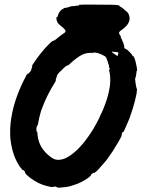

<svg xmlns="http://www.w3.org/2000/svg" viewBox="-20 -775 627 850"><path d="M336 -754Q344 -755 399.5 -754.5Q455 -754 470 -754Q488 -754 494 -753Q509 -752 509 -749Q508 -747 517 -743Q526 -737 532 -731Q535 -728 538 -726Q550 -718 553 -701Q555 -690 552 -681.5Q549 -673 544 -666Q534 -653 518 -642Q506 -634 507 -628Q509 -622 515 -613Q517 -611 516 -611Q512 -611 518 -604Q519 -602 519 -601Q519 -600 521 -596Q527 -584 529 -575Q529 -574 529.5 -573Q530 -572 530 -567.5Q530 -563 531 -562Q532 -561 534 -559.5Q536 -558 537 -558H538Q538 -558 539.5 -557Q541 -556 541 -556Q541 -556 545 -553Q546 -552 548 -550Q552 -547 556 -542Q557 -541 557 -541L559 -539L563 -534L564 -533Q567 -526 569 -526Q569 -526 570 -527L571 -526Q572 -523 573 -522Q579 -513 586 -474Q587 -468 587 -464L586 -460Q585 -461 585 -461Q584 -461 584 -453Q584 -450 583.5 -450Q583 -450 583 -446Q582 -436 579 -429Q577 -424 579 -418Q579 -415 580 -408Q582 -397 583 -391Q584 -389 584 -387Q584 -385 584.5 -383.5Q585 -382 585.5 -382.5Q586 -383 586.5 -383Q587 -383 586.5 -379Q586 -375 585.5 -370.5Q585 -366 585 -363Q576 -317 562 -277Q558 -265 556.5 -261Q555 -257 553 -251Q551 -245 549 -241Q547 -237 545 -232Q543 -227 539 -218Q531 -198 528 -194Q527 -192 526 -190.5Q525 -189 525 -190Q524 -192 521.5 -188.5Q519 -185 519 -178Q518 -173 517 -170Q509 -155 502 -143Q497 -135 494.5 -131Q492 -127 489 -122Q486 -117 485 -115Q482 -109 464 -84Q452 -66 442 -55Q438 -50 434 -46Q411 -18 401 -12Q399 -11 397 -9L396 -8V-9Q397 -12 392 -9Q385 -5 382 0L381 2H382V3Q380 4 378 6Q373 12 354 23Q337 33 322 39Q290 51 272 53Q268 53 261 54Q241 57 234 55Q231 54 231 53.5Q231 53 229 52Q227 51 223 51Q217 51 217 52Q217 53 211 53Q205 53 203 52Q164 45 134 26Q126 21 117 15Q105 6 96 -3Q91 -9 91 -10Q92 -16 83 -22Q81 -23 80 -22Q72 -31 67 -38Q54 -59 49 -71Q47 -76 46 -78Q41 -89 35 -111Q28 -139 27 -154Q26 -158 25.5 -164.5Q25 -171 25 -184Q24 -227 34 -275Q50 -354 97 -442L101 -449L102 -448Q103 -447 105 -448Q107 -450 109 -454Q109 -454 109.5 -453.5Q110 -453 111 -454Q112 -455 113 -457Q114 -459 115 -459Q116 -459 116 -460L117 -462L118 -464L119 -470Q119 -470 121 -474Q121 -476 122 -477.5Q123 -479 123 -480.5Q123 -482 122.5 -482Q122 -482 121 -481L120 -480Q120 -481 124 -488Q158 -541 198 -581Q211 -594 215 -594Q219 -595 225 -599Q229 -602 231 -603.5Q233 -605 233 -605.5Q233 -606 240.5 -611.5Q248 -617 253 -621Q262 -628 266 -630Q270 -634 270 -637Q270 -640 269 -641Q268 -642 268 -642.5Q268 -643 265 -646.5Q262 -650 259 -652.5Q256 -655 254 -656.5Q252 -658 249 -661Q246 -664 246 -663Q246 -663 245 -664Q244 -665 243 -666Q241 -668 239.5 -670Q238 -672 238 -671Q238 -670 237.5 -670.5Q237 -671 236 -673Q232 -680 230 -689Q230 -692 230 -696.5Q230 -701 230.5 -701Q231 -701 232 -699V-698L233 -699Q234 -700 235 -702Q239 -718 249 -729L256 -735Q256 -734 257 -734L259 -736Q265 -740 266 -740Q267 -739 269 -740Q271 -741 272 -741Q277 -741 280 -742Q281 -743 284.5 -744Q288 -745 289 -745.5Q290 -746 293.5 -746.5Q297 -747 297.5 -747.5Q298 -748 305 -748Q312 -748 314.5 -749Q317 -750 322.5 -750Q328 -750 329.5 -751Q331 -752 330.5 -753Q330 -754 330 -754Q330 -754 336 -754ZM491 -545Q475 -547 475 -545.5Q475 -544 480 -540.5Q485 -537 491 -533Q497 -529 498 -528Q500 -527 501 -528.5Q502 -530 503 -535Q505 -541 503 -543Q502 -544 491 -545ZM395 -543H393L395 -540L398 -538L394 -540Q391 -541 385 -541Q363 -542 342 -532Q318 -519 289 -492Q282 -485 279 -485Q275 -485 269 -480Q265 -476 263 -474Q259 -472 254 -465Q250 -461 246 -458Q237 -450 233 -442Q232 -439 229 -429Q226 -422 227 -420Q228 -419 226 -415Q224 -411 219 -403Q210 -389 201 -372Q188 -348 181 -332Q171 -309 165 -292Q163 -286 162 -285Q160 -280 154 -255Q150 -238 149 -230Q147 -220 146 -220Q145 -220 142 -212L141 -203Q141 -203 141.5 -199Q142 -195 142 -193L143 -191L144 -193L145 -191Q146 -174 149 -161Q155 -134 170 -114Q180 -100 192 -90Q211 -73 225 -69Q241 -65 260 -71Q274 -75 290 -86Q342 -121 393 -204Q409 -231 419 -252Q422 -259 424 -264Q427 -269 429.5 -275Q432 -281 435 -287Q455 -334 463 -374Q468 -398 468 -416Q469 -444 462 -467Q460 -471 463 -467Q466 -464 466 -468Q466 -472 462 -480Q462 -483 462 -483L463 -482V-484Q462 -488 459 -493Q458 -496 458.5 -496Q459 -496 458 -499Q457 -502 457 -502.5Q457 -503 455.5 -506Q454 -509 454 -509.5Q454 -510 453.5 -511Q453 -512 453 -513Q453 -514 451 -518Q448 -525 439 -529Q433 -532 431 -533Q424 -537 421 -537Q420 -537 415.5 -539Q411 -541 410 -541H409H407Q405 -542 400.5 -542.5Q396 -543 396 -543Q396 -543 395 -543Z"/></svg>

Font: TT2020 Style B
Style: Italic
Weight: 400
Italic angle: -15°
Version: Version 0.2.000